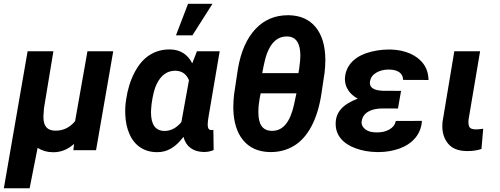

<svg xmlns="http://www.w3.org/2000/svg" viewBox="-41 -802 2667 1025"><path d="M106.4 -528.3 -20.5 203.1H117.2L159.7 -12.7C184.6 2.9 211.9 10.7 242.2 10.7C243.2 10.7 243.7 10.7 244.6 10.7C284.2 10.7 320.8 -3.9 354.5 -33.7L350.6 0H471.7L563.5 -528.3H425.8L359.9 -155.3C332 -121.6 297.9 -104.5 256.3 -104.5C254.9 -104.5 253.4 -104.5 252 -104.5C210.9 -105.5 190.9 -129.4 190.9 -176.3C190.9 -178.7 190.9 -181.6 190.9 -184.1L193.8 -224.6L244.1 -528.3Z M898.4 -613.3H986.3L1093.3 -781.7H962.9ZM1010.3 -528.3 985.4 -463.9C960.4 -512.2 921.4 -536.6 869.1 -538.1C867.2 -538.1 865.2 -538.1 863.8 -538.1C824.7 -538.1 789.6 -528.3 757.8 -508.3C726.1 -488.3 699.2 -457 677.2 -415C655.3 -373 640.1 -324.7 632.3 -270L629.4 -248.5C627.9 -235.4 627.4 -222.2 627.4 -209C627.4 -202.1 627.4 -195.8 627.9 -189C629.4 -151.4 636.7 -116.7 650.4 -85.9C677.7 -23.9 729.5 9.8 795.9 10.3C797.4 10.3 798.3 10.3 799.8 10.3C849.1 10.3 894 -12.7 938.5 -71.3C951.7 -18.6 991.2 7.8 1044.4 9.3C1045.9 9.3 1047.4 9.3 1049.3 9.3C1067.4 9.3 1084 5.9 1099.6 -1L1098.1 -108.9C1093.3 -107.9 1089.8 -107.4 1087.9 -107.4C1087.4 -107.4 1087.4 -107.4 1086.9 -107.4C1074.7 -107.9 1068.4 -116.7 1067.9 -133.3C1067.9 -134.8 1067.9 -136.7 1067.9 -138.2C1067.9 -147.9 1069.3 -161.6 1072.3 -178.7L1131.8 -528.3ZM768.1 -246.1C774.4 -292.5 783.2 -328.1 794.9 -352.1C817.9 -400.4 851.1 -424.3 894 -424.3C895 -424.3 896.5 -424.3 897.5 -424.3C931.2 -422.9 954.6 -406.2 967.8 -373.5L927.2 -149.9C900.9 -118.7 871.1 -103 837.9 -103C836.9 -103 835.9 -103 835 -103C788.6 -104.5 765.1 -137.2 765.1 -202.1C765.1 -202.6 765.1 -203.1 765.1 -203.6L765.6 -216.3Z M1398.4 9.8C1400.4 9.8 1402.3 9.8 1404.3 9.8C1449.7 9.8 1490.7 -1 1527.3 -22.9C1601.1 -66.4 1653.8 -162.1 1674.8 -300.8L1691.9 -415C1694.3 -436.5 1695.8 -458 1695.8 -480C1695.8 -482.4 1695.8 -484.9 1695.8 -487.3C1694.8 -559.6 1677.7 -616.2 1644 -657.2C1610.4 -698.2 1563 -719.2 1502.4 -720.7C1500 -720.7 1498 -720.7 1495.6 -720.7C1426.8 -720.7 1369.1 -696.3 1323.2 -647.5C1276.9 -598.6 1245.6 -528.3 1229.5 -437L1208.5 -296.9C1206.1 -275.4 1204.6 -253.4 1204.6 -231.9C1204.6 -229.5 1204.6 -227.1 1204.6 -224.6C1205.6 -151.9 1223.1 -94.7 1256.8 -53.7C1290.5 -12.7 1337.9 8.3 1398.4 9.8ZM1358.9 -411.6C1368.2 -461.9 1376.5 -497.1 1384.8 -518.1C1407.7 -577.6 1442.4 -607.4 1489.3 -607.4C1491.2 -607.4 1492.7 -607.4 1494.6 -607.4C1540 -605 1562.5 -570.8 1562.5 -504.4C1562.5 -489.3 1560.5 -466.8 1556.2 -436L1552.2 -411.6ZM1528.8 -244.1C1508.3 -150.4 1469.7 -103.5 1412.6 -103.5C1410.6 -103.5 1408.2 -103.5 1405.8 -103.5C1360.8 -106 1338.4 -138.2 1338.4 -201.2C1338.4 -203.6 1338.4 -205.6 1338.4 -208C1338.4 -228 1340.8 -251 1345.2 -276.9L1350.6 -303.7H1541.5Z M1751 -145.5C1751 -144 1751 -142.1 1751 -140.6C1751 -110.4 1760.3 -84.5 1778.3 -62.5C1796.4 -40.5 1822.8 -22.9 1857.4 -10.3C1891.6 2.4 1929.7 9.3 1971.7 9.8C1974.6 9.8 1977.5 9.8 1980.5 9.8C2019.5 9.8 2056.2 3.4 2091.3 -8.8C2161.1 -34.2 2207.5 -85.9 2211.4 -156.7L2072.3 -156.2C2067.9 -136.2 2056.2 -121.1 2037.6 -110.8C2019.5 -100.1 1998 -95.2 1973.6 -95.2C1971.7 -95.2 1969.7 -95.2 1967.3 -95.2C1943.4 -95.2 1924.3 -100.6 1910.2 -110.8C1896.5 -121.6 1889.2 -133.8 1889.2 -147.5C1889.2 -150.4 1889.6 -153.3 1890.1 -156.2C1897.5 -199.2 1937 -223.1 2002.9 -223.1L2083.5 -222.7L2100.1 -316.9L2002.4 -317.4C1956.5 -319.3 1933.6 -333 1933.6 -359.4C1933.6 -362.3 1934.1 -365.7 1934.6 -369.1C1938 -387.7 1948.7 -402.8 1967.8 -414.1C1986.8 -425.3 2008.8 -430.7 2034.2 -430.7C2082.5 -430.7 2110.8 -411.1 2110.8 -375.5L2246.6 -375C2246.1 -407.7 2237.3 -436 2220.2 -460C2186 -507.8 2121.6 -535.6 2044.9 -537.6C2041.5 -537.6 2038.6 -537.6 2035.6 -537.6C1993.7 -537.6 1954.1 -531.2 1916.5 -519C1842.3 -493.7 1801.8 -443.8 1800.3 -379.4C1800.3 -336.9 1825.2 -298.8 1868.7 -275.4C1786.6 -244.1 1752.9 -202.6 1751 -145.5Z M2384.3 -528.3 2321.3 -150.4C2320.8 -143.1 2320.3 -135.7 2320.3 -128.9C2320.3 -91.3 2330.6 -60.1 2351.6 -34.7C2372.6 -9.3 2405.8 3.9 2450.2 4.4C2452.6 4.4 2454.6 4.4 2457 4.4C2483.9 4.4 2508.3 0.5 2529.3 -6.8L2538.6 -114.7C2522 -112.3 2509.3 -111.3 2500.5 -111.3C2499.5 -111.3 2498.5 -111.3 2497.6 -111.3C2480 -111.8 2469.2 -116.2 2465.3 -123.5C2461.4 -130.9 2459.5 -139.6 2459.5 -149.9C2459.5 -153.8 2460 -158.7 2460.4 -163.6L2522 -528.3Z"/></svg>

Font: Roboto
Style: Bold Italic
Weight: 700
Italic angle: -12°
Designer: Google
Version: Version 2.137; 2017